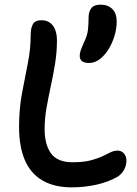

<svg xmlns="http://www.w3.org/2000/svg" viewBox="-20 -797 588 826"><path d="M288 9Q214 9 163 -20.5Q112 -50 87 -108Q62 -166 62 -251Q62 -328 74.5 -395Q87 -462 99.5 -524Q112 -586 112 -646Q112 -676 121.5 -693Q131 -710 159 -710Q181 -710 196 -698.5Q211 -687 218 -667.5Q225 -648 225 -624Q225 -573 217 -523.5Q209 -474 198.5 -426Q188 -378 180 -332Q172 -286 172 -241Q172 -175 199.5 -137Q227 -99 292 -99Q339 -99 369.5 -107Q400 -115 420 -124.5Q440 -134 455 -141.5Q470 -149 486 -149Q503 -149 513.5 -136.5Q524 -124 524 -106Q524 -87 515 -69Q506 -51 488 -38Q447 -14 395 -2.5Q343 9 288 9ZM363 -526Q323 -526 323 -557Q323 -567 326.5 -578Q330 -589 340 -612Q356 -644 358.5 -669Q361 -694 361 -720Q361 -747 373 -762Q385 -777 412 -777Q444 -777 463 -758.5Q482 -740 482 -704Q482 -674 472.5 -642.5Q463 -611 446.5 -584.5Q430 -558 408.5 -542Q387 -526 363 -526Z"/></svg>

Font: Shantell Sans Medium
Style: Regular
Weight: 500
Designer: Stephen Nixon, Anya Danilova, Shantell Martin
Foundry: Arrow Type
Version: Version 1.011;[c5ecc13dd]